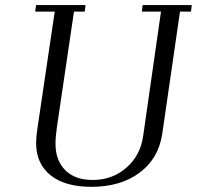

<svg xmlns="http://www.w3.org/2000/svg" viewBox="-20 -722 769 750"><path d="M117.2 -676.8 121.1 -702.1H314L311 -676.8H269L202.1 -224.1Q196.8 -186.5 196.8 -160.2Q196.8 -96.2 234.6 -57.6Q272.5 -19 341.8 -19Q418.9 -19 473.6 -66.9Q528.3 -114.7 539.1 -189.9L608.9 -676.8H534.2L537.1 -702.1H729L726.1 -676.8H683.1L613.8 -199.2Q599.6 -103 525.4 -47.6Q451.2 7.8 336.9 7.8Q233.9 7.8 177.5 -37.4Q121.1 -82.5 121.1 -163.1Q121.1 -187 126 -219.2L193.8 -676.8Z"/></svg>

Font: Dehuti
Style: Italic
Weight: 400
Version: Version 1.2